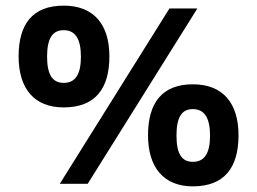

<svg xmlns="http://www.w3.org/2000/svg" viewBox="-20 -652 912 681"><path d="M206 -271C318 -271 368 -338 368 -452C368 -566 312 -632 206 -632C95 -632 46 -566 46 -452C46 -338 101 -271 206 -271ZM581 -622 192 0H291L680 -622ZM206 -358C165 -358 147 -389 147 -451C147 -514 165 -545 206 -545C247 -545 267 -514 267 -451C267 -388 247 -358 206 -358ZM664 9C777 9 826 -59 826 -172C826 -286 771 -353 664 -353C554 -353 505 -286 505 -172C505 -59 560 9 664 9ZM664 -78C623 -78 606 -109 606 -171C606 -234 623 -265 664 -265C705 -265 725 -234 725 -171C725 -108 705 -78 664 -78Z"/></svg>

Font: Noto Sans Bengali SemiBold
Style: Regular
Weight: 600
Designer: Jelle Bosma - Monotype Design Team
Foundry: Monotype Imaging Inc.
Version: Version 2.003